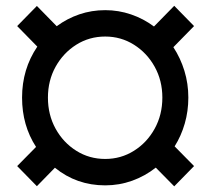

<svg xmlns="http://www.w3.org/2000/svg" viewBox="-20 -638 739 671"><path d="M588.9 13.2 524.4 -52.2Q486.8 -22.5 441.7 -6.3Q396.5 9.8 347.7 9.8Q247.6 9.8 171.9 -51.8L108.9 12.7L40 -57.6L106 -124.5Q57.1 -199.7 57.1 -296.9Q57.1 -396.5 110.4 -475.1L40 -546.9L108.9 -617.2L178.2 -546.4Q214.4 -573.2 257.3 -587.9Q300.3 -602.5 347.7 -602.5Q394.5 -602.5 438 -587.6Q481.4 -572.8 518.1 -545.4L588.9 -617.7L658.2 -546.9L585.9 -473.1Q610.8 -435.1 624.5 -390.4Q638.2 -345.7 638.2 -296.9Q638.2 -249.5 625.7 -206.3Q613.3 -163.1 590.3 -126.5L658.2 -57.6ZM347.7 -82.5Q402.8 -82.5 448.2 -111.1Q493.7 -139.6 520.5 -188.2Q547.4 -236.8 547.4 -296.9Q547.4 -356.4 520.5 -404.8Q493.7 -453.1 448.2 -481.7Q402.8 -510.3 347.7 -510.3Q292 -510.3 246.6 -481.7Q201.2 -453.1 174.3 -404.8Q147.5 -356.4 147.5 -296.9Q147.5 -236.8 174.3 -188.2Q201.2 -139.6 246.6 -111.1Q292 -82.5 347.7 -82.5Z"/></svg>

Font: Roboto Slab
Style: Bold
Weight: 700
Designer: Google
Version: Version 2.000; ttfautohint (v1.8.1.43-b0c9)